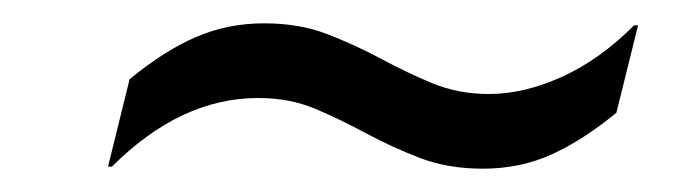

<svg xmlns="http://www.w3.org/2000/svg" viewBox="-20 -419 590 163"><path d="M75 -277.5H71.7L90 -351.7Q119.2 -375.8 146.2 -387.5Q173.3 -399.2 204.2 -399.2Q234.2 -399.2 257.9 -390Q281.7 -380.8 303.3 -369.2Q325 -357.5 347.1 -348.3Q369.2 -339.2 395 -339.2Q425 -339.2 457.1 -353.8Q489.2 -368.3 518.3 -397.5H521.7L503.3 -323.3Q475 -300 448.3 -287.9Q421.7 -275.8 390 -275.8Q360 -275.8 336.2 -285Q312.5 -294.2 290.8 -305.8Q269.2 -317.5 247.5 -326.7Q225.8 -335.8 199.2 -335.8Q133.3 -335.8 75 -277.5Z"/></svg>

Font: Funnel Sans Light Light
Style: Italic
Weight: 300
Italic angle: -14.036°
Version: Version 1.000